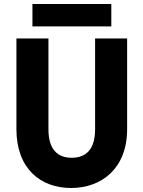

<svg xmlns="http://www.w3.org/2000/svg" viewBox="-20 -932 716 959"><path d="M62 -740V-287C62 -90 182 7 335 7C487 7 615 -90 615 -287V-740H455V-286C455 -190 413 -144 338 -144C264 -144 222 -190 222 -286V-740ZM142 -800H536V-912H142Z"/></svg>

Font: Malmofest
Style: Bold
Weight: 700
Designer: Jonny Pinhorn (Poppins), Kolossal
Version: Version 1.004;Glyphs 3.1.2 (3151)